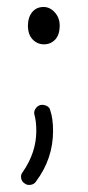

<svg xmlns="http://www.w3.org/2000/svg" viewBox="-20 -400 253 550"><path d="M50 125Q42 120 40.5 110Q39 100 45 93Q84 37 84 -25Q84 -52 79 -70Q76 -79 81 -87.5Q86 -96 95 -99Q104 -101 113 -97Q122 -93 124 -84Q132 -60 132 -25Q132 55 83 120Q78 128 67.5 129.5Q57 131 50 125ZM60 -327Q60 -350 72 -365Q84 -380 105 -380Q123 -380 137 -364.5Q151 -349 151 -327Q151 -300 138 -286.5Q125 -273 106 -273Q87 -273 73.5 -287Q60 -301 60 -327Z"/></svg>

Font: Hoogli
Style: Regular
Weight: 400
Designer: Anand Singh Naorem
Foundry: Brand New Type
Version: Version 1.00 b007